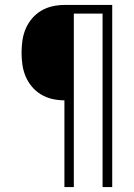

<svg xmlns="http://www.w3.org/2000/svg" viewBox="-20 -755 540 775"><path d="M240 0V-350Q215 -350 191 -355.5Q167 -361 146 -373.5Q125 -386 109 -405Q93 -424 83.5 -446.5Q74 -469 70.5 -493.5Q67 -518 67 -542Q67 -567 70.5 -591.5Q74 -616 83.5 -638.5Q93 -661 109 -680Q125 -699 146 -711.5Q167 -724 191 -729.5Q215 -735 240 -735H433V0H394V-700H278V0Z"/></svg>

Font: Iosevka Term Curly Extralight
Style: Regular
Weight: 200
Designer: Belleve Invis
Foundry: Belleve Invis
Version: Version 32.3.0